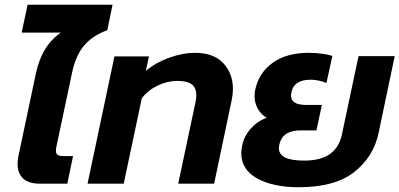

<svg xmlns="http://www.w3.org/2000/svg" viewBox="-20 -772 1679 807"><path d="M54 -83Q54 -102 58 -119L131 -464Q156 -581 236 -635H71L96 -752H453L431 -645Q368 -622 333 -580Q298 -538 283 -467L218 -160Q215 -147 215 -139Q215 -126 222.5 -121Q230 -116 247 -116H287L263 0H147Q101 0 77.5 -21.5Q54 -43 54 -83Z M461 -535H606L593 -474Q636 -510 692.5 -530Q749 -550 799 -550Q878 -550 918.5 -506.5Q959 -463 959 -398Q959 -377 954 -352L880 0H729L801 -339Q805 -355 805 -372Q805 -403 786 -417.5Q767 -432 725 -432Q684 -432 643 -412.5Q602 -393 576 -359L500 0H348Z M994 -129Q994 -139 998 -161Q1006 -200 1034 -231.5Q1062 -263 1101 -277Q1077 -291 1063.5 -315Q1050 -339 1050 -369Q1050 -383 1053 -396Q1068 -466 1126 -508Q1184 -550 1278 -550Q1307 -550 1335 -546Q1363 -542 1377 -537L1352 -423Q1340 -429 1321 -433Q1302 -437 1286 -437Q1216 -437 1205 -385Q1203 -375 1203 -371Q1203 -331 1266 -331H1333L1310 -224H1243Q1167 -224 1154 -164Q1152 -154 1152 -150Q1152 -124 1177.5 -110.5Q1203 -97 1259 -97Q1329 -97 1368 -125.5Q1407 -154 1418 -211L1487 -536H1639L1571 -212Q1550 -113 1469 -49Q1388 15 1235 15Q1128 15 1061 -22Q994 -59 994 -129Z"/></svg>

Font: Prompt Semibold
Style: Italic
Weight: 600
Italic angle: -12°
Designer: Katatrad Team
Foundry: CadsonDemak
Version: Version 1.000